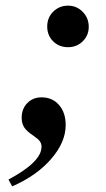

<svg xmlns="http://www.w3.org/2000/svg" viewBox="-20 -474 373 675"><path d="M22.9 181.2 9.8 157.2Q126 95.2 126 42Q126 30.8 119.9 22.5Q113.8 14.2 97.2 2.9Q74.2 -12.2 65.2 -26.1Q56.2 -40 56.2 -60.1Q56.2 -91.3 75.9 -111.6Q95.7 -131.8 126 -131.8Q164.1 -131.8 187.5 -105Q210.9 -78.1 210.9 -34.2Q210.9 25.9 159.7 85Q108.4 144 22.9 181.2ZM219.2 -454.1Q249.5 -454.1 270.8 -432.4Q292 -410.6 292 -379.9Q292 -349.6 271 -328.9Q250 -308.1 219.2 -308.1Q187.5 -308.1 166.7 -328.9Q146 -349.6 146 -380.9Q146 -412.1 167.2 -433.1Q188.5 -454.1 219.2 -454.1Z"/></svg>

Font: Accordance
Style: Bold-Italic
Weight: 700
Italic angle: -11°
Version: Version 1.2 (build January 31, 2020) Miklal Software Solutio